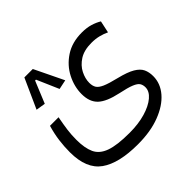

<svg xmlns="http://www.w3.org/2000/svg" viewBox="-152 -577 890 890"><g transform="rotate(-45 293.0 -132.0)"><path d="M272.5 164.1Q147.5 164.1 85.2 119.6Q22.9 75.2 22.9 -32.7Q22.9 -70.3 27.8 -107.7Q32.7 -145 44.4 -185.1H100.6Q92.8 -144 88.9 -114.7Q85 -85.4 85 -52.2Q85 1.5 100.3 34.9Q115.7 68.4 158.2 83.7Q200.7 99.1 282.2 99.1Q340.8 99.1 386.2 85.7Q431.6 72.3 457.8 50Q483.9 27.8 483.9 1.5Q483.9 -13.7 477.1 -24.9Q470.2 -36.1 447.8 -45.4Q425.3 -54.7 378.4 -64.5Q310.1 -79.1 281 -106.4Q252 -133.8 252 -185.5Q252 -233.9 275.6 -280.3Q299.3 -326.7 344.7 -356.7Q390.1 -386.7 454.6 -386.7Q486.3 -386.7 511 -379.2Q535.6 -371.6 553.7 -360.4L541 -301.3Q521.5 -310.5 500 -315.9Q478.5 -321.3 452.1 -321.3Q403.8 -321.3 373.3 -301.8Q342.8 -282.2 328.4 -253.4Q314 -224.6 314 -197.3Q314 -177.2 321.8 -164.3Q329.6 -151.4 352.8 -141.1Q376 -130.9 422.9 -119.6Q474.6 -106.9 501 -91.3Q527.3 -75.7 536.6 -55.9Q545.9 -36.1 545.9 -9.8Q545.9 38.6 512 77.9Q478 117.2 416.7 140.6Q355.5 164.1 272.5 164.1ZM174.3 -427.7 243.7 -284.2 196.8 -274.4 149.9 -382.3H144L99.6 -274.4L53.2 -281.7L119.1 -427.7Z"/></g></svg>

Font: Cascadia Mono PL Light
Style: Regular
Weight: 300
Monospace: yes
Designer: Aaron Bell
Foundry: Saja Typeworks
Version: Version 2404.023; ttfautohint (v1.8.4)